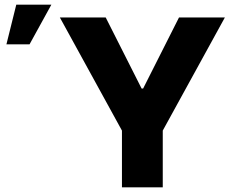

<svg xmlns="http://www.w3.org/2000/svg" viewBox="-20 -802 1058 822"><path d="M236.2 -727.3H432.5L586.3 -422.9H592.7L746.4 -727.3H942.8L676.8 -242.9V0H502.1V-242.9ZM7.5 -612.2 49.7 -782H199.9L106.5 -612.2Z"/></svg>

Font: Inter P Extra Bold
Style: Regular
Weight: 800
Designer: Rasmus Andersson
Foundry: rsms
Version: Version 3.018;git-588b23468